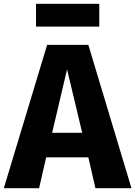

<svg xmlns="http://www.w3.org/2000/svg" viewBox="-34 -982 706 1002"><path d="M484 -843V-962H154V-843ZM464 0H652L427 -748H212L-14 0H170L207 -161H427ZM238 -289 316 -620 395 -289Z"/></svg>

Font: Glow Sans SC Normal ExtraBold
Style: Regular
Weight: 800
Designer: Ryoko NISHIZUKA (kana, bopomofo & ideographs); Paul D. Hunt (Latin, Greek & Cyrillic); Sandoll Communications, Soo-young
Version: Version 0.93